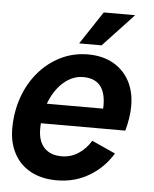

<svg xmlns="http://www.w3.org/2000/svg" viewBox="-53 -772 665 827"><g transform="rotate(5 279.5 -358.0)"><path d="M223 11Q158 11 110.5 -14.5Q63 -40 38 -87Q13 -134 13 -194Q13 -266 35 -329Q57 -392 97.5 -439.5Q138 -487 192.5 -514Q247 -541 311 -541Q374 -541 420 -515Q466 -489 490.5 -443Q515 -397 515 -336Q515 -308 510.5 -281Q506 -254 499 -228H96L115 -314H432L390 -266Q393 -281 394.5 -296Q396 -311 396 -327Q396 -385 371.5 -413.5Q347 -442 299 -442Q254 -442 216 -410Q178 -378 155.5 -323Q133 -268 133 -203Q133 -151 159.5 -122.5Q186 -94 235 -94Q275 -94 307.5 -115.5Q340 -137 361 -172L463 -126Q426 -64 363.5 -26.5Q301 11 223 11ZM268 -585 362 -727H498L365 -585Z"/></g></svg>

Font: Radio Canada Big Medium
Style: Italic
Weight: 500
Italic angle: -12°
Designer: Étienne Aubert Bonn
Foundry: Coppers and Brasses
Version: Version 1.001